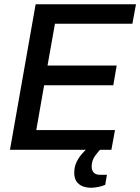

<svg xmlns="http://www.w3.org/2000/svg" viewBox="-20 -706 661 905"><path d="M27 0 148 -686H621L604 -594H239L204 -397H530L514 -304H188L151 -93H522L505 0ZM409 179Q389 179 371 172.5Q353 166 341.5 150.5Q330 135 330 109Q330 81 340 59.5Q350 38 365.5 20Q381 2 398 -12H461L460 -8Q445 5 428.5 28Q412 51 412 79Q412 96 421.5 107Q431 118 452 118H484L476 165Q461 172 442 175.5Q423 179 409 179Z"/></svg>

Font: Archivo SemiCondensed Medium
Style: Italic
Weight: 500
Width: 4
Italic angle: -10°
Designer: Hector Gatti
Foundry: Omnibus-Type
Version: Version 2.001